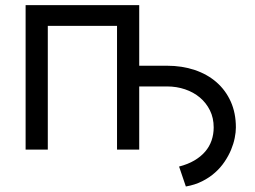

<svg xmlns="http://www.w3.org/2000/svg" viewBox="-20 -565 962 725"><path d="M76.7 -545.5H505.7V-316.8H610.8Q667.3 -316.8 715 -300.8Q762.8 -284.8 797.4 -254.6Q832 -224.4 851.4 -181.3Q870.7 -138.1 870.7 -83.8Q870.7 -65.7 866.3 -43.9Q861.9 -22 852.5 0.7Q843 23.4 827.9 45.8Q812.9 68.2 791.9 86.8Q771 105.5 743.6 119.3Q716.3 133.2 681.8 139.2L656.2 63.9Q689.3 55.4 713.8 41Q738.3 26.6 754.6 7.6Q771 -11.4 778.9 -34.6Q786.9 -57.9 786.9 -83.8Q786.9 -119.7 772.7 -148.3Q758.5 -176.8 734.6 -196.9Q710.6 -217 678.6 -227.8Q646.7 -238.6 610.8 -238.6H505.7V0H421.9V-467.3H160.5V0H76.7Z"/></svg>

Font: Fast_Sans
Style: Regular
Weight: 400
Designer: Rasmus Andersson
Foundry: rsms
Version: Version 3.018;git-588b23468